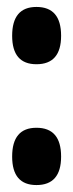

<svg xmlns="http://www.w3.org/2000/svg" viewBox="-20 -536 211 553"><path d="M85 -3Q15 -3 15 -85Q15 -168 85 -168Q156 -168 156 -85Q156 -3 85 -3ZM85 -351Q15 -351 15 -433Q15 -516 85 -516Q156 -516 156 -433Q156 -351 85 -351Z"/></svg>

Font: Bricolage Grotesque 12pt Condensed Bricolage Grotesque 10pt Condensed Regular
Style: Bold
Weight: 700
Width: 3
Designer: Mathieu Triay
Foundry: Atelier Triay
Version: Version 1.001; ttfautohint (v1.8.4.7-5d5b);gftools[0.9.33.de